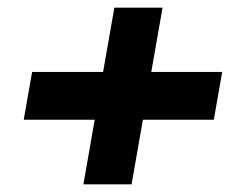

<svg xmlns="http://www.w3.org/2000/svg" viewBox="-20 -540 628 502"><path d="M198 -58 279 -520H405L324 -58ZM42 -227 64 -352H561L539 -227Z"/></svg>

Font: DM Sans 28pt Black
Style: Italic
Weight: 900
Italic angle: -10°
Version: Version 4.004;gftools[0.9.30]